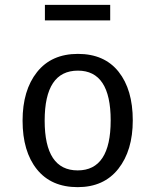

<svg xmlns="http://www.w3.org/2000/svg" viewBox="-20 -760 640 791"><path d="M434 -676H165V-740H434ZM527 -264Q527 -140 467.5 -64.5Q408 11 300 11Q191 11 132 -62.5Q73 -136 73 -263Q73 -388 132.5 -463Q192 -538 301 -538Q410 -538 468.5 -464.5Q527 -391 527 -264ZM301 -469Q164 -469 164 -263Q164 -58 300 -58Q436 -58 436 -264Q436 -469 301 -469Z"/></svg>

Font: Fira Mono
Style: Regular
Weight: 400
Designer: Carrois Corporate & Edenspiekermann AG
Foundry: Carrois Corporate GbR & Edenspiekermann AG
Version: Version 3.206;PS 003.206;hotconv 1.0.70;makeotf.lib2.5.58329